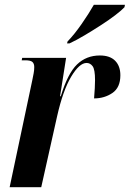

<svg xmlns="http://www.w3.org/2000/svg" viewBox="-20 -776 538 796"><path d="M114 -444Q117 -459 119.5 -472Q122 -485 122 -498Q122 -512 114.5 -519Q107 -526 85 -526H70L72 -536H254L229 -377H232Q261 -472 299.5 -509Q338 -546 394 -546Q436 -546 457.5 -524Q479 -502 479 -464Q479 -413 446 -390.5Q413 -368 370 -368Q372 -392 373 -410.5Q374 -429 374 -444Q374 -488 364 -501.5Q354 -515 339 -515Q309 -515 275 -458Q241 -401 217 -295L151 0H20ZM260 -604Q288 -633 318 -676Q348 -719 369 -756H498L496 -746Q485 -734 459 -714Q433 -694 399 -672Q365 -650 330.5 -629.5Q296 -609 268 -596H258Z"/></svg>

Font: Noto Serif Display ExtraCondensed
Style: Bold Italic
Weight: 700
Width: 2
Italic angle: -12°
Designer: Monotype Design Team
Foundry: Monotype Imaging Inc.
Version: Version 2.009